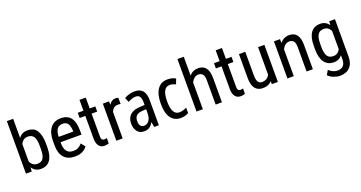

<svg xmlns="http://www.w3.org/2000/svg" viewBox="-46 -1478 4587 2443"><g transform="rotate(-20 2248.0 -256.5)"><path d="M350.6 -223.6V-273.4Q350.6 -360.8 325.2 -397.9Q300.3 -434.6 245.1 -434.6Q181.6 -434.6 150.4 -368.2V-132.3Q181.2 -66.9 246.1 -66.9Q301.8 -66.9 325.7 -104.5Q350.1 -143.1 350.6 -223.6ZM435.5 -276.4V-227.1Q435.5 -109.4 393.1 -50.3Q371.6 -20.5 340.8 -5.9Q309.1 9.3 267.6 9.3Q188.5 9.3 147.5 -55.2L143.6 -2V0H141.6H66.9H64.9V-2V-710.9H150.4V-451.2Q191.9 -511.2 266.6 -511.2Q357.4 -511.2 393.6 -452.1Q435.5 -383.8 435.5 -276.4Z M813.5 -296.9V-306.2Q810.1 -377 787.6 -407.2Q765.1 -437 719.2 -437Q668.5 -437 643.6 -402.8Q619.1 -368.7 615.7 -296.9ZM826.7 -9.8Q785.2 9.3 728.5 9.3Q632.3 9.3 581.5 -46.9Q530.8 -103 529.8 -210.9V-271Q529.8 -383.3 579.1 -447.3Q628.9 -511.2 719.2 -511.2Q810.1 -511.2 854 -454.6Q897.9 -398.4 898.9 -279.8V-226.6V-224.6H897H615.2V-214.8Q615.2 -135.7 645.5 -100.1Q675.8 -64.5 733.4 -64.5Q770 -64.5 797.4 -78.1Q824.7 -91.8 849.1 -120.6L850.1 -122.6L851.6 -121.1L894.5 -68.8L895.5 -67.9L894.5 -66.4Q867.7 -28.3 826.7 -9.8Z M1110.8 -502H1184.6H1186.5V-500V-433.6V-431.6H1184.6H1110.8V-125.5Q1110.8 -93.3 1120.6 -82Q1131.8 -67.9 1152.3 -67.9Q1168.5 -67.9 1184.6 -73.2L1187 -74.2V-71.3L1186 -2V-0.5L1185.1 0Q1156.7 9.3 1127.4 9.3Q1077.6 9.3 1051.8 -25.9Q1025.9 -61 1025.9 -124.5V-431.6H951.2H949.2V-433.6V-500V-502H951.2H1025.9V-647V-648.9H1027.3H1109.4H1110.8V-647Z M1500 -420.9 1497.6 -421.4Q1480.5 -424.8 1460.9 -424.3Q1399.4 -424.3 1374.5 -357.4V-2V0H1372.6H1290.5H1288.6V-2V-500V-502H1290.5H1370.6H1372.1V-500L1373.5 -455.6Q1406.7 -511.2 1464.8 -511.2Q1484.9 -511.2 1498.5 -504.4L1499.5 -503.9V-502.9L1500 -422.9Z M1782.2 -200.7V-247.1L1733.9 -244.1Q1674.8 -241.2 1648.9 -215.8Q1623 -190.4 1623 -142.6Q1623 -98.6 1640.1 -78.1Q1657.2 -57.6 1687.5 -57.6Q1729.5 -57.6 1755.9 -94.2Q1782.2 -131.3 1782.2 -200.7ZM1720.7 -511.2Q1795.4 -511.2 1830.1 -467.3Q1864.3 -423.3 1864.3 -339.4V-2V0H1862.8H1803.2H1801.8L1801.3 -1.5L1789.6 -70.3Q1777.8 -49.8 1765.1 -35.2Q1752.4 -20.5 1737.8 -10.7Q1708.5 9.3 1663.1 9.3Q1603.5 9.3 1571.3 -33.7Q1539.6 -76.7 1540 -141.1Q1540 -216.3 1586.4 -257.3Q1632.8 -298.3 1721.7 -301.8L1782.2 -304.7V-334.5Q1782.2 -393.6 1764.6 -418.9Q1747.1 -444.3 1710.4 -443.8Q1685.5 -443.8 1659.7 -435.1Q1633.8 -426.3 1606.9 -411.6L1605 -410.6L1604.5 -412.6L1580.1 -470.2L1579.6 -471.7L1581.1 -472.7Q1609.9 -490.2 1645.8 -500.7Q1681.6 -511.2 1720.7 -511.2Z M2265.1 -17.1Q2219.7 9.3 2161.6 9.3Q2075.2 9.3 2027.8 -54.7Q1981 -118.2 1981 -247.6Q1981 -375 2028.3 -442.9Q2076.2 -511.2 2164.6 -511.2Q2196.8 -511.2 2223.6 -504.2Q2250.5 -497.1 2271.5 -485.8L2274.4 -484.4L2273.4 -481L2249.5 -418L2248 -414.6L2244.6 -416Q2226.1 -424.3 2206.1 -429.7Q2186.5 -435.1 2168 -435.1Q2066.9 -435.1 2066.9 -248.5Q2066.9 -64.9 2167.5 -64.9Q2192.9 -64.9 2215.8 -71.8Q2239.3 -78.6 2261.2 -89.4L2267.1 -92.3V-86.4V-20.5V-18.1Z M2460.4 -455.6Q2506.3 -511.2 2581.1 -511.2Q2716.8 -511.2 2718.8 -333V-2V0H2716.8H2635.3H2633.8V-2V-329.1Q2633.8 -387.2 2613.8 -410.6Q2594.2 -434.6 2554.7 -434.6Q2524.4 -434.6 2500 -414.8Q2475.6 -395 2460.4 -362.8V-2V0H2458.5H2376.5H2374.5V-2V-710.9H2460.4Z M2955.1 -502H3028.8H3030.8V-500V-433.6V-431.6H3028.8H2955.1V-125.5Q2955.1 -93.3 2964.8 -82Q2976.1 -67.9 2996.6 -67.9Q3012.7 -67.9 3028.8 -73.2L3031.2 -74.2V-71.3L3030.3 -2V-0.5L3029.3 0Q3001 9.3 2971.7 9.3Q2921.9 9.3 2896 -25.9Q2870.1 -61 2870.1 -124.5V-431.6H2795.4H2793.5V-433.6V-500V-502H2795.4H2870.1V-647V-648.9H2871.6H2953.6H2955.1V-647Z M3394.5 -2 3393.1 -41Q3351.1 9.3 3272.9 9.3Q3202.6 9.3 3167 -38.1Q3131.8 -85.4 3131.8 -175.3V-500V-502H3133.3H3215.3H3217.3V-500V-181.6Q3217.3 -66.9 3287.1 -67.4Q3361.8 -67.4 3390.6 -131.8V-500V-502H3392.1H3474.6H3476.1V-500V-2V0H3474.6H3396.5H3394.5Z M3686.5 -502 3687 -500 3689 -451.2Q3737.8 -511.2 3812 -511.2Q3948.2 -511.2 3949.7 -333V-2V0H3947.8H3866.2H3864.7V-2V-329.1Q3864.7 -386.7 3844.7 -410.6Q3825.2 -434.6 3785.6 -434.6Q3754.9 -434.6 3730.7 -414.8Q3706.5 -395 3691.4 -362.8V-2V0H3689.5H3607.4H3605.5V-2V-500V-502H3607.4H3685.1Z M4147.9 -276.9V-227.1Q4147.9 -144 4172.9 -105Q4197.8 -66.4 4254.4 -66.9Q4315.4 -66.9 4346.2 -127.4V-375Q4314 -434.6 4255.4 -434.6Q4198.7 -434.6 4173.8 -396Q4148.4 -357.4 4147.9 -276.9ZM4062 -218.3V-273.4Q4062 -390.6 4105 -450.7Q4148.4 -511.2 4232.9 -511.2Q4309.1 -511.2 4350.1 -449.7L4354 -500V-502H4355.5H4429.7H4431.6V-500V2.9Q4431.6 96.7 4383.3 147Q4335 197.3 4247.1 197.8Q4209 197.8 4161.6 179.2Q4114.7 160.6 4091.3 133.3L4090.3 132.3L4091.3 131.3L4124.5 74.7L4125.5 72.8L4127.4 74.2Q4178.7 124 4240.7 124Q4343.3 124 4346.2 13.7V-45.4Q4332.5 -26.9 4315.2 -14.9Q4297.9 -2.9 4277.3 3.2Q4256.8 9.3 4232.4 9.3Q4151.9 9.3 4107.9 -49.8Q4064 -108.4 4062 -218.3Z"/></g></svg>

Font: MAUL Condensed
Style: Condensed Regular
Weight: 400
Designer: MAUL
Version: Version 1.0; 2020; ttfautohint (v1.8.3)